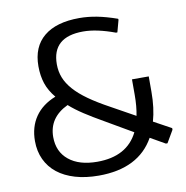

<svg xmlns="http://www.w3.org/2000/svg" viewBox="-84 -834 898 925"><g transform="rotate(-10 365.0 -371.0)"><path d="M326 11Q262 11 211 -4Q160 -19 124.5 -47Q89 -75 70 -115.5Q51 -156 51 -206Q51 -275 85 -324.5Q119 -374 185 -400Q155 -436 142.5 -474Q130 -512 130 -558Q130 -653 190.5 -703Q251 -753 364 -753Q406 -753 450 -744.5Q494 -736 548 -717L549 -712L533 -653H526Q437 -686 371 -686Q219 -686 219 -552Q219 -517 231 -486.5Q243 -456 269 -426.5Q295 -397 336.5 -367.5Q378 -338 437 -306L554 -241Q563 -286 563 -342V-418H645V-343Q645 -263 627 -200L713 -153V-145L678 -85H670L598 -126Q521 11 326 11ZM396 -243Q345 -272 305 -298Q265 -324 236 -350Q141 -305 141 -210Q141 -138 191.5 -97Q242 -56 330 -56Q476 -56 530 -165Z"/></g></svg>

Font: Encode Sans
Style: Regular
Weight: 400
Designer: Pablo Impallari, Andres Torresi
Foundry: Pablo Impallari, Andres Torresi
Version: Version 1.000; ttfautohint (v1.00) -l 8 -r 50 -G 200 -x 14 -